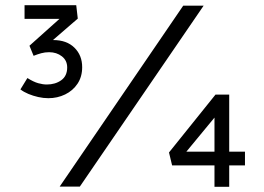

<svg xmlns="http://www.w3.org/2000/svg" viewBox="-20 -722 1020 743"><path d="M167 -342Q148 -342 128 -346.5Q108 -351 90 -358.5Q72 -366 59 -376L86 -420Q110 -405 128 -400Q146 -395 161 -395Q194 -395 217 -411.5Q240 -428 240 -461Q240 -488 219.5 -504Q199 -520 170 -520Q154 -520 139.5 -516Q125 -512 110 -506L94 -545L218 -656L227 -649H75V-702H275L281 -650L171 -555L150 -554Q159 -560 169 -563.5Q179 -567 186 -567Q238 -567 268 -537.5Q298 -508 298 -462Q298 -425 280 -398Q262 -371 232 -356.5Q202 -342 167 -342ZM211 0 689 -700H768L289 0ZM855 -135H928V-82H855ZM678 -107 668 -135H835L810 -120V-313L839 -302ZM867 1H810V-97L837 -82H646L634 -132L814 -356H867Z"/></svg>

Font: Lexend Giga Light
Style: Regular
Weight: 300
Version: Version 1.007